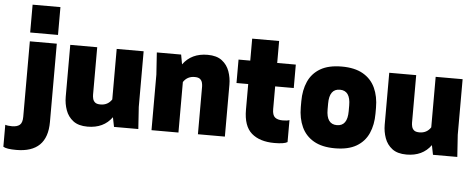

<svg xmlns="http://www.w3.org/2000/svg" viewBox="-128 -936 3240 1306"><g transform="rotate(5 1492.0 -283.0)"><path d="M20 214Q-47 214 -69 200V50Q-53 56 -23 56Q12 56 30 41Q48 26 48 -15V-530H232V5Q232 214 20 214ZM235 -590H45V-780H235Z M489 14Q427 14 391 -13.5Q355 -41 339.5 -84.5Q324 -128 324 -175V-530H508V-205Q508 -193 511.5 -178.5Q515 -164 526.5 -154Q538 -144 564 -144Q614 -144 641 -185V-530H825V-150L835 0H669L656 -65Q599 14 489 14Z M1426 0H1242V-325Q1242 -337 1238.5 -351.5Q1235 -366 1223.5 -376Q1212 -386 1186 -386Q1136 -386 1109 -345V0H925V-380L915 -530H1081L1093 -464Q1151 -544 1261 -544Q1323 -544 1359 -516.5Q1395 -489 1410.5 -445.5Q1426 -402 1426 -355Z M1765 14Q1665 14 1609 -34.5Q1553 -83 1553 -195V-370H1473V-530H1553V-680H1737V-530H1864V-370H1737V-215Q1737 -174 1755 -159Q1773 -144 1808 -144Q1838 -144 1854 -150V0Q1832 14 1765 14Z M2178 14Q2090 14 2033.5 -18.5Q1977 -51 1950 -109.5Q1923 -168 1923 -245V-285Q1923 -361 1949 -419.5Q1975 -478 2031 -511Q2087 -544 2178 -544Q2266 -544 2322.5 -511.5Q2379 -479 2406 -420.5Q2433 -362 2433 -285V-245Q2433 -169 2407 -110.5Q2381 -52 2325 -19Q2269 14 2178 14ZM2178 -144Q2250 -144 2250 -245V-285Q2250 -386 2178 -386Q2106 -386 2106 -285V-245Q2106 -144 2178 -144Z M2667 14Q2605 14 2569 -13.5Q2533 -41 2517.5 -84.5Q2502 -128 2502 -175V-530H2686V-205Q2686 -193 2689.5 -178.5Q2693 -164 2704.5 -154Q2716 -144 2742 -144Q2792 -144 2819 -185V-530H3003V-150L3013 0H2847L2834 -65Q2777 14 2667 14Z"/></g></svg>

Font: Tanohe Sans ExtraBold
Style: Regular
Weight: 800
Designer: Village Type and Design LLC & Cristiano Sobral
Foundry: Cooper Hewitt Smithsonian Design Museum
Version: Version 1.00;September 29, 2021;FontCreator 13.0.0.2655 64-b